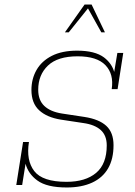

<svg xmlns="http://www.w3.org/2000/svg" viewBox="-20 -818 596 849"><path d="M275 11Q187 11 145 -20Q105 -49 93 -94L78 0H52L82 -190H108Q95 -109 131.5 -61.5Q168 -14 274 -14Q358 -14 405 -53.5Q452 -93 452 -175Q452 -219 425.5 -243Q399 -267 348 -274L249 -289Q187 -299 153 -330.5Q119 -362 119 -420Q119 -469 141.5 -508.5Q164 -548 209 -571Q254 -594 321 -594Q400 -594 440 -564Q474 -538 485 -500L499 -584H525L500 -424H474Q484 -490 446.5 -529.5Q409 -569 323 -569Q235 -569 192 -528Q149 -487 149 -421Q149 -375 176 -349.5Q203 -324 254 -316L353 -301Q418 -291 450 -261.5Q482 -232 482 -176Q482 -115 458 -73.5Q434 -32 387.5 -10.5Q341 11 275 11ZM267 -675 354 -798H385L444 -675H428L369 -781L284 -675Z"/></svg>

Font: Rokkitt SemiBold Thin
Style: Italic
Weight: 250
Italic angle: -9°
Version: Version 3.103